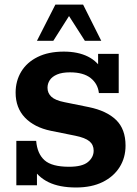

<svg xmlns="http://www.w3.org/2000/svg" viewBox="-20 -822 607 852"><path d="M317.5 10Q243.7 10 195.2 -13.6Q146.7 -37.3 120.4 -84L144 -72.1V0H52.5V-197H140.5Q145.2 -139.9 177.7 -110.9Q210.2 -82 286.5 -82Q345 -82 370.3 -103Q395.6 -124.1 395.6 -153.5Q395.6 -179.4 376.9 -195.1Q358.2 -210.8 313.6 -219.8L206 -241.5Q132 -256.8 90.6 -300.2Q49.3 -343.6 49.3 -410.9Q49.3 -462.7 74.1 -504Q98.9 -545.3 146.9 -569.1Q194.9 -593 263.2 -593Q325.9 -593 370.3 -570.9Q414.6 -548.8 439 -502.7H415.3V-583H506.8V-408.9H418.9Q414.3 -450.4 382.2 -475.7Q350 -501 290.4 -501Q255.6 -501 233.3 -491.5Q211 -481.9 200.9 -466.4Q190.8 -451 190.8 -432.5Q190.8 -409.1 207.8 -392.9Q224.9 -376.7 266.5 -368.5L374.1 -346.7Q453.1 -330.5 495.1 -289.8Q537.1 -249.1 537.1 -175.9Q537.1 -122.3 510.8 -80.4Q484.5 -38.5 435.5 -14.2Q386.4 10 317.5 10ZM143.9 -640.8 225.7 -801.5H348.8L429.4 -640.8H356.7L286.3 -750.8L216.5 -640.8Z"/></svg>

Font: Rokkitt SemiBold
Style: Regular
Weight: 600
Designer: Vernon Adams
Foundry: Vernon Adams
Version: Version 3.103